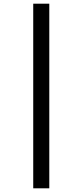

<svg xmlns="http://www.w3.org/2000/svg" viewBox="-20 -784 448 1040"><path d="M160 -764H247V236H160Z"/></svg>

Font: Noto Sans Lao Looped ExtraCondensed Medium
Style: Regular
Weight: 500
Width: 2
Designer: Mark Frömberg, Ben Mitchell
Foundry: The Fontpad Ltd
Version: Version 1.002; ttfautohint (v1.8.4.7-5d5b)